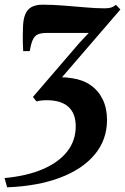

<svg xmlns="http://www.w3.org/2000/svg" viewBox="-54 -557 534 819"><path d="M-23.5 242 -34.5 202.5Q62 193.5 129.5 164.2Q197 135 233 88.8Q269 42.5 269 -18Q269 -73.5 237.5 -101.5Q206 -129.5 146 -129.5Q133 -129.5 121.8 -128.2Q110.5 -127 101.5 -124.5L86.5 -143.5L286 -375.5L324.5 -416.5Q300 -416.5 269 -416.5Q238 -416.5 205.8 -416.5Q173.5 -416.5 145 -416.5Q121 -416.5 107 -410Q93 -403.5 85.5 -386.5Q78 -369.5 73 -339H45Q44 -356.5 43.5 -372.5Q43 -388.5 43.2 -404.2Q43.5 -420 44 -437Q44.5 -471.5 52.8 -493.5Q61 -515.5 79.2 -526.2Q97.5 -537 128 -537Q170 -537 217.8 -533.2Q265.5 -529.5 311 -525.5Q356.5 -521.5 391 -521.5Q409.5 -521.5 420 -524.8Q430.5 -528 440.5 -536.5L459.5 -516.5L210.5 -227.5Q218.5 -227.5 229.5 -226.5Q240.5 -225.5 252 -223.5Q298 -217.5 331.8 -194.2Q365.5 -171 384 -133.2Q402.5 -95.5 402.5 -45.5Q402.5 39.5 350 102.2Q297.5 165 202 201Q106.5 237 -23.5 242Z"/></svg>

Font: Merriweather 96pt
Style: Bold Italic
Weight: 700
Italic angle: -7.8°
Version: Version 2.101